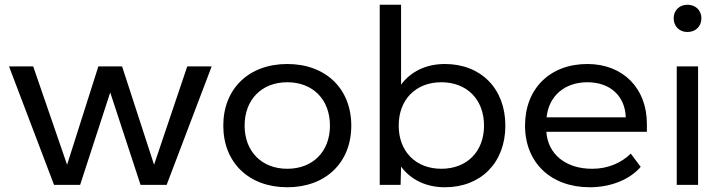

<svg xmlns="http://www.w3.org/2000/svg" viewBox="-20 -780 3047 810"><path d="M770 -500 630 -85 495 -500H395L263 -85L120 -500H18L208 0H318L445 -390L573 0H683L873 -500Z M1192 -510C1030 -510 922 -406 922 -250C922 -94 1030 10 1192 10C1354 10 1462 -94 1462 -250C1462 -406 1354 -510 1192 -510ZM1192 -68C1084 -68 1012 -141 1012 -250C1012 -360 1084 -433 1192 -433C1300 -433 1372 -360 1372 -250C1372 -141 1300 -68 1192 -68Z M1672 -760H1582V0H1670L1672 -77C1713 -22 1777 10 1857 10C2009 10 2112 -94 2112 -250C2112 -406 2009 -510 1857 -510C1777 -510 1713 -478 1672 -423ZM1842 -68C1734 -68 1662 -141 1662 -250C1662 -360 1734 -433 1842 -433C1950 -433 2022 -360 2022 -250C2022 -141 1950 -68 1842 -68Z M2195 -250C2195 -94 2304 10 2468 10C2558 10 2637 -23 2683 -76L2641 -132C2602 -93 2544 -68 2480 -68C2368 -67 2291 -129 2285 -224H2709V-258C2709 -408 2608 -510 2458 -510C2300 -510 2195 -406 2195 -250ZM2286 -285C2295 -375 2362 -433 2458 -433C2553 -433 2617 -376 2620 -285Z M2835 -500V0H2925V-500ZM2880 -760C2846 -760 2822 -736 2822 -703C2822 -669 2846 -645 2880 -645C2915 -645 2939 -669 2939 -703C2939 -736 2915 -760 2880 -760Z"/></svg>

Font: Gully
Style: Regular
Weight: 400
Designer: jaikishan Patel
Foundry: MagicType
Version: Version 1.000;Glyphs 3.2 (3242)